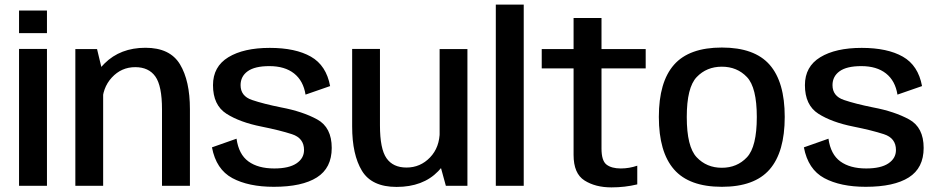

<svg xmlns="http://www.w3.org/2000/svg" viewBox="-20 -805 4068 832"><path d="M62.5 0H183.5V-593H62.5ZM62.5 -759.5V-661.5H183.5V-759.5Z M306.5 0H427V-482L400.5 -592.5H306.5ZM682 0H803V-332Q803 -455 759.8 -526.5Q716.5 -598 610.5 -598Q501.5 -598 433 -530Q364.5 -462 364.5 -388L423 -354.5Q423 -424 464.5 -469Q506 -514 566 -514Q624.5 -514 653.2 -473.5Q682 -433 682 -331Z M1166.5 4.5Q1289 4.5 1353.2 -36.2Q1417.5 -77 1417.5 -164Q1417.5 -253 1354.5 -287.5Q1291.5 -322 1198.5 -339.5Q1121.5 -355 1072 -371.8Q1022.5 -388.5 1022.5 -436Q1022.5 -474 1053.2 -496.2Q1084 -518.5 1147.5 -518.5Q1214 -518.5 1254.2 -486.8Q1294.5 -455 1304 -395L1410.5 -432Q1394 -521.5 1327.2 -559.5Q1260.5 -597.5 1149 -597.5Q1036 -597.5 969.5 -557Q903 -516.5 903 -436Q903 -349.5 961.2 -312.2Q1019.5 -275 1113 -256.5Q1193 -240.5 1245.2 -223.5Q1297.5 -206.5 1297.5 -155Q1297.5 -119 1264.8 -97Q1232 -75 1168.5 -75Q1098.5 -75 1056.5 -105.5Q1014.5 -136 1005 -204L898.5 -166.5Q916.5 -71 986.8 -33.2Q1057 4.5 1166.5 4.5Z M1912 0H2005.5V-592.5H1885V-98.5ZM1626.5 -593H1506V-257Q1506 -134.5 1548.5 -64.8Q1591 5 1698.5 5Q1813 5 1878.8 -63Q1944.5 -131 1944.5 -205L1885.5 -236Q1885.5 -166.5 1843.5 -122.8Q1801.5 -79 1741.5 -79Q1683 -79 1654.8 -119.5Q1626.5 -160 1626.5 -262Z M2128.5 0H2249.5V-785H2128.5Z M2629.5 7Q2688 7 2741.5 -6V-87Q2706.5 -75 2670 -75Q2630 -75 2608.2 -91.8Q2586.5 -108.5 2586.5 -161.5V-508.5H2778V-592.5H2586.5V-727H2465.5V-592.5H2327.5V-508.5H2465.5V-133.5Q2465.5 -53 2512.8 -23Q2560 7 2629.5 7Z M3108 4.5Q3249.5 4.5 3315 -70.8Q3380.5 -146 3380.5 -298.5Q3380.5 -450 3315 -524.5Q3249.5 -599 3108 -599Q2966.5 -599 2900.8 -524.5Q2835 -450 2835 -298.5Q2835 -146 2900.8 -70.8Q2966.5 4.5 3108 4.5ZM3108 -78Q3042 -78 2999 -123.5Q2956 -169 2956 -298Q2956 -426 2999 -471Q3042 -516 3108 -516Q3174 -516 3216.8 -471Q3259.5 -426 3259.5 -298Q3259.5 -169 3216.8 -123.5Q3174 -78 3108 -78Z M3731.5 4.5Q3854 4.5 3918.2 -36.2Q3982.5 -77 3982.5 -164Q3982.5 -253 3919.5 -287.5Q3856.5 -322 3763.5 -339.5Q3686.5 -355 3637 -371.8Q3587.5 -388.5 3587.5 -436Q3587.5 -474 3618.2 -496.2Q3649 -518.5 3712.5 -518.5Q3779 -518.5 3819.2 -486.8Q3859.5 -455 3869 -395L3975.5 -432Q3959 -521.5 3892.2 -559.5Q3825.5 -597.5 3714 -597.5Q3601 -597.5 3534.5 -557Q3468 -516.5 3468 -436Q3468 -349.5 3526.2 -312.2Q3584.5 -275 3678 -256.5Q3758 -240.5 3810.2 -223.5Q3862.5 -206.5 3862.5 -155Q3862.5 -119 3829.8 -97Q3797 -75 3733.5 -75Q3663.5 -75 3621.5 -105.5Q3579.5 -136 3570 -204L3463.5 -166.5Q3481.5 -71 3551.8 -33.2Q3622 4.5 3731.5 4.5Z"/></svg>

Font: Anybody UltraCondensed Thin Medium
Style: Regular
Weight: 500
Version: Version 1.111